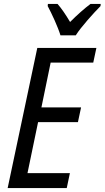

<svg xmlns="http://www.w3.org/2000/svg" viewBox="-20 -958 533 978"><path d="M288 -778H366C391 -819 460 -895 492 -927L493 -938H441C410 -915 374 -883 337 -846C314 -885 291 -918 273 -938H224L223 -927C243 -890 275 -821 288 -778ZM19 0H320L336 -76H120L174 -336H377L393 -411H191L238 -639H455L471 -714H170Z"/></svg>

Font: Noto Sans Display SemiCondensed
Style: Italic
Weight: 400
Width: 4
Italic angle: -12°
Designer: Monotype Design Team
Foundry: Monotype Imaging Inc.
Version: Version 1.900